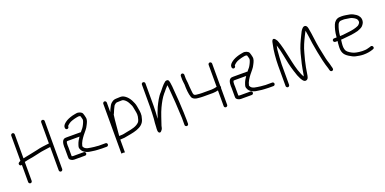

<svg xmlns="http://www.w3.org/2000/svg" viewBox="-12 -1225 4026 2007"><g transform="rotate(-20 2001.5 -222.0)"><path d="M420 -505V-269H417C371.5 -263.3 324 -259.3 279 -247C230.1 -234.8 165.3 -225.1 117 -214V-480C117 -490.6 108.6 -500 98 -500C87.4 -500 78 -490.6 78 -480V-201C70.5 -197.8 65.6 -193.8 59 -190C38.7 -175.5 57.3 -145 78 -156V36C78 46.6 87.4 56 98 56C108.6 56 117 46.6 117 36V-174C127 -176.7 138.7 -179.3 152 -182C190.7 -187.7 249.7 -199.7 288 -209C321.8 -217.7 357.6 -220.6 390 -226L420 -230V30C420 40.6 428.4 50 439 50C449.6 50 459 40.6 459 30V-505C459 -515.6 449.6 -524 439 -524C428.4 -524 420 -515.6 420 -505Z M671 -365V-372C688.1 -389.1 706 -403.7 733 -412L759 -420C767.7 -422 775 -423.7 781 -425C795.9 -427.7 811.3 -432.8 827 -425C829.7 -419 831.7 -412.3 833 -405C836.8 -389.8 840.5 -384.6 836 -368C830.1 -347.4 813.2 -313.6 801 -298C790.8 -285.2 781.8 -276.7 774 -265C771.3 -265.7 769 -266 767 -266H616C609.3 -266 603 -265.7 597 -265C565.2 -258.2 558 -220.5 558 -182C558.7 -177.3 559 -171 559 -163V-68C559 -62 559.3 -56.3 560 -51C563.8 -33.8 588.6 -20 611 -20H732C742.6 -20 751 -28.4 751 -39C751 -49.6 742.6 -59 732 -59H612C610 -59 605.7 -60 599 -62C599 -62.7 598.7 -63 598 -63V-163C598 -171.7 597.7 -179 597 -185C597 -195.8 597.9 -218.9 604 -225C604 -225.7 604.3 -226 605 -226C608.3 -226.7 612 -227 616 -227H745C729.3 -204.5 714.3 -179.9 705 -150C697.5 -126.1 695.4 -119.2 707 -96C721 -66.3 747.6 -53.5 781 -44C796.9 -40.6 832.6 -36.7 850 -34L878 -32C886.7 -31.3 894.7 -31 902 -31C910 -29.7 917.3 -29.3 924 -30H977C987.6 -30 996 -39.4 996 -50C996 -60.6 987.6 -69 977 -69H922C908.5 -67.1 894.5 -70 880 -71L854 -73C804.3 -80.7 752.3 -79.1 738 -122C746.6 -164.8 770.4 -196.2 792 -225.5C813.8 -255 840.3 -278 857 -316C868.5 -339 882.1 -363.8 876 -392C872.9 -405.9 868.4 -428 863 -440C855.2 -458.5 822.2 -473 794 -467C778.6 -463.6 766.3 -462.6 749 -458C718.2 -449.2 688.4 -437.8 666 -420.5C651.7 -409.5 632 -392.9 632 -372V-365C632 -354.4 640.4 -345 651 -345C661.6 -345 671 -354.4 671 -365Z M1137 -91C1137 -94.3 1137.3 -97.3 1138 -100C1139.3 -117.3 1142 -148 1146 -192C1148.3 -230.9 1157.9 -314.3 1160 -321C1168.1 -332.6 1176.1 -358.2 1183 -372L1195 -396C1200.5 -409.8 1207.2 -414.9 1218 -423C1230.6 -432 1238 -429.9 1263 -431C1293.1 -432.3 1297.9 -433.9 1315 -423C1332.2 -411.5 1346.1 -394.9 1356 -375L1372 -343C1375.3 -334.3 1378 -323.7 1380 -311C1384.3 -279.6 1396.1 -249.6 1390 -216C1386.9 -197.4 1380 -168 1368 -156C1336.1 -124.1 1291.3 -114.2 1233 -104C1191.9 -95.8 1183.7 -92 1151 -92C1145.7 -92 1141 -91.7 1137 -91ZM1096 -464V90L1115 88C1120.2 88 1128.2 90 1132.5 90H1135V-52C1140.3 -52.7 1146 -53 1152 -53C1161.3 -53 1171.7 -53.7 1183 -55C1280 -73.2 1395.7 -82.7 1420 -173C1424 -188.3 1427 -200.7 1429 -210C1434.2 -249 1424.1 -281.1 1419 -317C1413.6 -349.5 1403.5 -366.6 1391 -393C1377.1 -418.3 1359.5 -439.5 1337 -455C1313.6 -470.6 1299.8 -472.8 1262 -470C1227 -468.7 1216.4 -469.5 1196 -455C1179.3 -443.9 1169.5 -432 1160 -413C1150.9 -394.7 1143.6 -382.5 1136 -361C1136 -360.3 1135.7 -359.3 1135 -358V-464C1135 -474.3 1125.6 -484 1115.5 -484C1105.4 -484 1096 -474.3 1096 -464Z M1544 -515V-268C1544 -233.8 1541.2 -170.6 1539 -137C1535.8 -103.4 1532 -77.9 1532 -47C1530.3 -22.7 1525.8 11.9 1545.5 19.5C1560.3 25.2 1570.8 5.8 1576.5 -1C1583.9 -9.9 1586.2 -28.9 1589 -40C1608.8 -95.5 1629.2 -167.7 1655 -221C1676.9 -267.7 1702.1 -313.3 1731 -348C1741.5 -357.2 1751.6 -373.3 1762 -385C1775 -398 1779.4 -405.4 1792 -418C1794 -410 1795.3 -400 1796 -388C1806.5 -278 1813 -158.8 1818 -43V34C1818 44.6 1827.4 53 1838 53C1848.6 53 1857 44.6 1857 34V-10C1857 -20 1856.7 -31.7 1856 -45C1856 -55 1855.7 -70 1855 -90C1851.7 -173 1846.9 -262.1 1839 -341C1836.7 -374.2 1835 -403.2 1830 -430C1825.8 -445.6 1825.7 -458.7 1815.5 -465C1806.1 -470.8 1788.3 -467.3 1782 -461C1751.5 -437.3 1728.6 -404.5 1704 -375C1669.6 -340.6 1642.6 -286.7 1619 -238C1603 -201.7 1589.4 -162.1 1577 -123V-134C1580.3 -168.5 1583 -231.8 1583 -268V-515C1583 -525.6 1573.6 -534 1563 -534C1552.4 -534 1544 -525.6 1544 -515Z M2270 -470V-225H2265C2247.5 -221.5 2232.1 -217 2213 -217H2105C2085.7 -217 2071.9 -218.4 2056 -220C2042.7 -220 2034 -222.1 2023 -227C2010.9 -234.3 2009.2 -262.8 2008 -281C2005 -312.1 2002.7 -333.9 2001.5 -366.5C2001.1 -378.4 1996 -405.5 1996 -418V-460C1996 -470.3 1986.6 -480 1976.5 -480C1966.4 -480 1957 -470.3 1957 -460V-418C1957 -407.1 1961.9 -376.6 1963 -364C1963 -313.2 1966.7 -257.3 1981 -218C1989.8 -194.6 2021.4 -181 2053 -181C2070 -179.3 2084 -178 2105 -178H2213C2235.3 -178 2251 -182.2 2270 -186V-11C2270 -0.4 2278.4 8 2289 8C2299.6 8 2309 -0.4 2309 -11V-199C2314.4 -206.6 2312.6 -214.7 2309 -222V-470C2309 -480.6 2299.6 -490 2289 -490C2278.4 -490 2270 -480.6 2270 -470Z M2525 -365V-372C2542.1 -389.1 2560 -403.7 2587 -412L2613 -420C2621.7 -422 2629 -423.7 2635 -425C2649.9 -427.7 2665.3 -432.8 2681 -425C2683.7 -419 2685.7 -412.3 2687 -405C2690.8 -389.8 2694.5 -384.6 2690 -368C2684.1 -347.4 2667.2 -313.6 2655 -298C2644.8 -285.2 2635.8 -276.7 2628 -265C2625.3 -265.7 2623 -266 2621 -266H2470C2463.3 -266 2457 -265.7 2451 -265C2419.2 -258.2 2412 -220.5 2412 -182C2412.7 -177.3 2413 -171 2413 -163V-68C2413 -62 2413.3 -56.3 2414 -51C2417.8 -33.8 2442.6 -20 2465 -20H2586C2596.6 -20 2605 -28.4 2605 -39C2605 -49.6 2596.6 -59 2586 -59H2466C2464 -59 2459.7 -60 2453 -62C2453 -62.7 2452.7 -63 2452 -63V-163C2452 -171.7 2451.7 -179 2451 -185C2451 -195.8 2451.9 -218.9 2458 -225C2458 -225.7 2458.3 -226 2459 -226C2462.3 -226.7 2466 -227 2470 -227H2599C2583.3 -204.5 2568.3 -179.9 2559 -150C2551.5 -126.1 2549.4 -119.2 2561 -96C2575 -66.3 2601.6 -53.5 2635 -44C2650.9 -40.6 2686.6 -36.7 2704 -34L2732 -32C2740.7 -31.3 2748.7 -31 2756 -31C2764 -29.7 2771.3 -29.3 2778 -30H2831C2841.6 -30 2850 -39.4 2850 -50C2850 -60.6 2841.6 -69 2831 -69H2776C2762.5 -67.1 2748.5 -70 2734 -71L2708 -73C2658.3 -80.7 2606.3 -79.1 2592 -122C2600.6 -164.8 2624.4 -196.2 2646 -225.5C2667.8 -255 2694.3 -278 2711 -316C2722.5 -339 2736.1 -363.8 2730 -392C2726.9 -405.9 2722.4 -428 2717 -440C2709.2 -458.5 2676.2 -473 2648 -467C2632.6 -463.6 2620.3 -462.6 2603 -458C2572.2 -449.2 2542.4 -437.8 2520 -420.5C2505.7 -409.5 2486 -392.9 2486 -372V-365C2486 -354.4 2494.4 -345 2505 -345C2515.6 -345 2525 -354.4 2525 -365Z M2989 13V-213C2989 -243 2996.3 -342.5 2999 -368C3001.9 -385.3 3003.6 -401.4 3008 -417C3021 -378 3030.1 -340.6 3039 -295C3052.1 -225.2 3062.4 -173.4 3083.5 -107C3100.6 -53.1 3103.6 -44.8 3120 -12C3129.8 4.7 3145.9 38 3172 32C3197.1 26.2 3201.2 1.3 3206 -32C3210 -52.7 3213.7 -74.7 3217 -98C3225.5 -146 3239.5 -197.1 3252 -242C3268.9 -309.6 3292.5 -357.2 3320 -414C3332.9 -440.6 3337.6 -446.2 3344 -459C3351.9 -419.7 3359 -356.8 3365 -313C3376.6 -236.9 3389.5 -176.9 3405 -106C3414 -63.5 3422.3 -43.6 3433 -8C3436.7 10.4 3440.4 34.9 3462.5 30.5C3485.7 25.9 3475 -1.5 3470 -18C3462.4 -56.1 3452.6 -72.6 3443 -115C3434.1 -154.6 3424 -204.9 3416 -245C3403.3 -306.5 3395.1 -406.9 3382 -469C3378.7 -488.3 3371.7 -500.7 3361 -506C3347.7 -511.3 3335 -507.3 3323 -494C3304.9 -473.6 3302.1 -465.3 3285.5 -431C3256.5 -371.1 3232.7 -323.1 3214 -252C3195.3 -184.6 3179.5 -111.6 3168 -38C3166.7 -29.3 3165 -22 3163 -16C3155.2 -27.7 3149.3 -40.4 3143 -55C3092.8 -172.2 3081.7 -338.7 3034 -458C3027.1 -468.3 3012.4 -498.5 2994.5 -492.5C2978.6 -487.2 2975.5 -455.1 2972 -436C2959.2 -384.9 2950 -281.9 2950 -213V13C2950 23.3 2959.4 33 2969.5 33C2979.6 33 2989 23.3 2989 13Z M3664 -283V-287C3667.5 -332.9 3678.1 -369.7 3691 -402C3696.3 -416.2 3711.9 -432 3726 -432C3732.7 -432.7 3741 -433 3751 -433C3759.7 -433.7 3772.7 -432.3 3790 -429C3820.3 -424.5 3836.2 -423.8 3856 -413C3879.5 -400.3 3901 -389.4 3901 -354C3900.3 -350.7 3898.7 -346.7 3896 -342C3886.7 -330 3882.2 -323.1 3867 -317C3841.5 -305.2 3802.3 -296.6 3768 -293C3737.1 -289.9 3696.9 -283 3664 -283ZM3597 -243H3622C3619.3 -229.3 3617.9 -215.5 3617 -198C3610.1 -125.6 3626.5 -91.3 3677 -60C3703 -43.3 3724.7 -33 3742 -29C3769 -23.1 3798.8 -17 3830 -17C3868.9 -17 3900.8 -22.6 3929 -32L3940 -36C3965 -42.2 3951.7 -79.8 3928 -73L3917 -69C3909.7 -67 3901 -64.7 3891 -62C3872.6 -56.3 3853.2 -56 3829 -56C3817.7 -56 3805.7 -57 3793 -59C3751.6 -65.2 3734.7 -68.6 3698 -92C3665.7 -113.5 3659.7 -125.7 3655 -161C3653.2 -189.2 3658.2 -218.8 3661 -244C3667 -244 3673.3 -244.3 3680 -245C3740.3 -250.5 3804.7 -255.6 3855 -270C3873.6 -277.2 3896.8 -286 3910 -298C3921.8 -309.8 3937.7 -329.9 3939 -350C3945.2 -387.1 3922.4 -416.8 3901 -431C3884.4 -442 3862.5 -455 3840 -460C3823.1 -463.4 3769.6 -473.2 3749 -472C3739 -472 3730.7 -471.7 3724 -471C3692.2 -469 3666 -444.9 3655 -417C3640.7 -382 3629.6 -340.3 3626 -290C3625.3 -287.3 3625 -284.7 3625 -282H3597C3586.4 -282 3577 -273.6 3577 -263C3577 -252.4 3586.4 -243 3597 -243Z"/></g></svg>

Font: Just Breathe
Style: Regular
Weight: 400
Foundry: Cannot Into Space Fonts
Version: Version 0.72